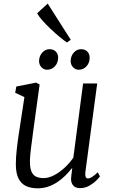

<svg xmlns="http://www.w3.org/2000/svg" viewBox="-20 -1012 613 1042"><path d="M184.5 10Q148.5 10 122 -2Q95.5 -14 80.8 -42.5Q66 -71 66 -121Q66 -138.5 67.2 -159.5Q68.5 -180.5 71.2 -204Q74 -227.5 77 -251Q80 -274.5 83.5 -295L112.5 -485L62.5 -508.5L68.5 -542.5L176 -563.5L195 -553.5L159 -291Q156.5 -270 153.8 -249.8Q151 -229.5 148.5 -210Q146 -190.5 144.2 -171.5Q142.5 -152.5 142.5 -134Q142.5 -98 151.8 -78.8Q161 -59.5 177.5 -52.5Q194 -45.5 216.5 -45.5Q245 -45.5 275.2 -61.8Q305.5 -78 332.5 -103.5Q359.5 -129 378 -156.5L431 -559H507.5L443.5 -79.5Q441 -61 445 -52.2Q449 -43.5 456.5 -43.5Q466.5 -43.5 479.5 -51.5Q492.5 -59.5 510.5 -77L522.5 -54.5Q518 -48 502.8 -32.5Q487.5 -17 464.5 -4Q441.5 9 414 9Q387 9 374.5 -9Q362 -27 367 -56.5Q367 -58 367.5 -62.8Q368 -67.5 369 -74Q370 -80.5 370.5 -87Q371 -93.5 372 -99L371 -100Q355 -79.5 335.2 -59.8Q315.5 -40 292 -24.2Q268.5 -8.5 241.5 0.8Q214.5 10 184.5 10ZM235.5 -633.5Q217.5 -633.5 204.5 -647.5Q191.5 -661.5 192 -682.5Q193 -709 209.8 -727Q226.5 -745 249 -745Q271 -745 283.5 -731.5Q296 -718 295.5 -698Q295 -670.5 277.8 -652Q260.5 -633.5 235.5 -633.5ZM407 -633.5Q389 -633.5 376 -647.5Q363 -661.5 363.5 -682.5Q364.5 -709 380.8 -727Q397 -745 420 -745Q442 -745 454.5 -731.5Q467 -718 466.5 -698Q466.5 -670.5 449.2 -652Q432 -633.5 407 -633.5ZM343 -781.5Q327 -792.5 303.2 -812Q279.5 -831.5 255 -854.8Q230.5 -878 210.5 -900.5Q190.5 -923 181.5 -940L239 -992.5L364 -796Z"/></svg>

Font: Merriweather 24pt Light
Style: Italic
Weight: 300
Italic angle: -7.8°
Version: Version 2.101